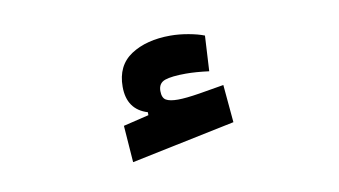

<svg xmlns="http://www.w3.org/2000/svg" viewBox="-39 -854 664 376"><g transform="rotate(-10 293.0 -666.5)"><path d="M200.2 -550.8 194.8 -624 245.6 -636.2V-642.1Q205.6 -654.3 205.6 -699.7Q205.6 -741.7 236.3 -762Q267.1 -782.2 314.9 -782.2Q332 -782.2 350.8 -778.8Q369.6 -775.4 381.8 -770.5L377.9 -700.2Q351.6 -703.6 332 -703.6Q303.7 -703.6 290.3 -699Q276.9 -694.3 276.9 -678.7Q276.9 -665 284.4 -660.6Q292 -656.2 308.1 -656.2Q323.7 -656.2 351.1 -660.6Q378.4 -665 400.4 -668.9L407.2 -593.8Z"/></g></svg>

Font: Cascadia Mono PL
Style: Bold
Weight: 700
Monospace: yes
Designer: Aaron Bell
Foundry: Saja Typeworks
Version: Version 2404.023; ttfautohint (v1.8.4)